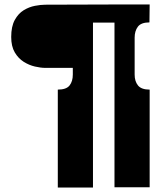

<svg xmlns="http://www.w3.org/2000/svg" viewBox="-20 -736 717 857"><path d="M238 101V-336Q276 -336 290.5 -354.5Q305 -373 305 -403V-433H182Q162 -433 136 -439Q110 -445 86 -460Q62 -475 46 -502Q30 -529 30 -571Q30 -618 46 -647Q62 -676 86 -690.5Q110 -705 136 -710Q162 -715 182 -715L491 -716H648L647 -636Q610 -636 595.5 -617Q581 -598 581 -568V-403Q581 -373 596 -354.5Q611 -336 648 -336V100H491V-635H395V101Z"/></svg>

Font: Danfo
Style: Regular
Weight: 400
Designer: Seyi Olusanya, David Udoh, Eyiyemi Adegbite, Mirko Velimirović
Version: Version 1.000